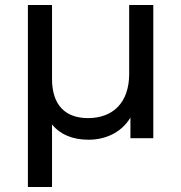

<svg xmlns="http://www.w3.org/2000/svg" viewBox="-20 -550 722 764"><path d="M494 -530V-256C494 -142 430 -80 330 -80C240 -80 187 -132 187 -236V-530H91V194H187V-55C219 -15 269 6 332 6C395 6 461 -19 499 -82V0H590V-530Z"/></svg>

Font: AWKNG-Font Medium
Style: Regular
Weight: 500
Designer: Awakening Church
Foundry: Awakening Church
Version: Version 1.700;PS 001.700;hotconv 1.0.88;makeotf.lib2.5.64775